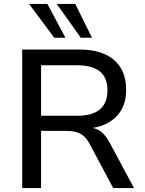

<svg xmlns="http://www.w3.org/2000/svg" viewBox="-20 -957 737 977"><path d="M93 0V-705H384Q498 -705 560 -652Q622 -599 622 -500Q622 -440 597 -397Q572 -354 525 -329.5Q478 -305 413 -302L419 -309L436 -308Q469 -306 493.5 -287.5Q518 -269 539 -229L662 0H556L437 -223Q423 -250 405.5 -265Q388 -280 365.5 -285.5Q343 -291 312 -291H189V0ZM189 -368H372Q450 -368 488.5 -400.5Q527 -433 527 -498Q527 -562 488 -593.5Q449 -625 370 -625H189ZM391 -765 269 -937H363L448 -765ZM256 -765 128 -937H221L313 -765Z"/></svg>

Font: Nunito Sans 10pt Medium
Style: Regular
Weight: 500
Designer: Vernon Adams
Foundry: Vernon Adams
Version: Version 3.101;gftools[0.9.27]